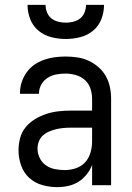

<svg xmlns="http://www.w3.org/2000/svg" viewBox="-20 -760 540 788"><path d="M215 8Q184 8 153.5 -0.5Q123 -9 100 -30Q77 -51 66.5 -81.5Q56 -112 56 -143Q56 -168 62.5 -193Q69 -218 85 -237.5Q101 -257 123 -270.5Q145 -284 169 -292Q193 -300 218 -303Q243 -306 269 -306H358V-355Q358 -376 351 -397Q344 -418 328 -432Q312 -446 291 -452Q270 -458 249 -458Q230 -458 211 -454.5Q192 -451 175.5 -440.5Q159 -430 149.5 -413Q140 -396 140 -377V-375H62V-378Q62 -401 69 -422.5Q76 -444 89 -462.5Q102 -481 120.5 -494Q139 -507 160.5 -514.5Q182 -522 204 -525Q226 -528 249 -528Q273 -528 297 -524.5Q321 -521 343 -511Q365 -501 383.5 -485Q402 -469 414 -448Q426 -427 431 -403Q436 -379 436 -355V0H358V-83Q350 -62 335.5 -44Q321 -26 302 -14Q283 -2 260.5 3Q238 8 215 8ZM246 -62Q269 -62 291.5 -69.5Q314 -77 329.5 -94Q345 -111 351.5 -134Q358 -157 358 -180V-236H269Q254 -236 239 -234.5Q224 -233 209.5 -229.5Q195 -226 181 -220Q167 -214 156 -204Q145 -194 139.5 -179.5Q134 -165 134 -150Q134 -130 143 -111.5Q152 -93 168.5 -81.5Q185 -70 205 -66Q225 -62 246 -62ZM250 -600Q220 -600 190.5 -607.5Q161 -615 138 -634Q115 -653 104 -681.5Q93 -710 93 -740H167Q167 -724 173 -709Q179 -694 191 -684.5Q203 -675 218.5 -671Q234 -667 250 -667Q266 -667 281.5 -671Q297 -675 309 -684.5Q321 -694 327 -709Q333 -724 333 -740H407Q407 -710 396 -681.5Q385 -653 362 -634Q339 -615 309.5 -607.5Q280 -600 250 -600Z"/></svg>

Font: Iosevka MaddieWtf
Style: Regular
Weight: 400
Monospace: yes
Designer: Belleve Invis
Foundry: Belleve Invis
Version: Version 31.3.0; ttfautohint (v1.8.3)